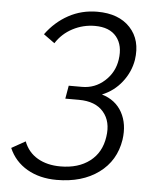

<svg xmlns="http://www.w3.org/2000/svg" viewBox="-52 -763 658 817"><g transform="rotate(5 276.5 -355.0)"><path d="M220.2 8.8Q147.5 8.8 94 -22.2Q40.5 -53.2 16.1 -109.9L75.2 -143.1Q92.8 -97.2 133.5 -73.5Q174.3 -49.8 231 -49.8Q307.6 -49.8 356.4 -87.2Q405.3 -124.5 415 -191.9Q425.3 -257.8 390.6 -298.3Q356 -338.9 285.2 -338.9H227.1L236.8 -395H293.9Q348.6 -395 389.6 -431.9Q430.7 -468.8 439 -523.9Q448.2 -585 418.5 -621.6Q388.7 -658.2 326.2 -658.2Q275.9 -658.2 231.4 -635Q187 -611.8 160.2 -569.8L112.8 -604Q152.3 -658.2 208.3 -688.7Q264.2 -719.2 331.1 -719.2Q422.9 -719.2 471.7 -666.7Q520.5 -614.3 507.8 -528.8Q499 -476.6 465.3 -433.6Q431.6 -390.6 380.9 -370.1Q439.9 -352.5 467.3 -303Q494.6 -253.4 484.9 -186Q470.7 -95.2 399.7 -43.2Q328.6 8.8 220.2 8.8Z"/></g></svg>

Font: Rawline
Style: Italic
Weight: 400
Italic angle: -12°
Designer: Matt McInerney, Pablo Impallari, Rodrigo Fuenzalida
Foundry: Matt McInerney, Pablo Impallari, Rodrigo Fuenzalida
Version: Version 4.020;PS 004.020;hotconv 1.0.88;makeotf.lib2.5.64775